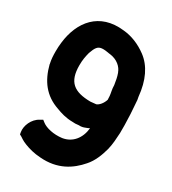

<svg xmlns="http://www.w3.org/2000/svg" viewBox="-178 -686 805 900"><g transform="rotate(30 224.0 -236.0)"><path d="M-3 -347C-3 -324 -2 -304 3 -282V-281V-280C23 -202 64 -145 141 -119C164 -110 195 -100 231 -100C240 -99 251 -99 264 -101H273H275C281 -102 286 -102 298 -107C304 -109 311 -112 317 -115C311 -58 278 -18 227 -10C182 -4 140 -15 120 -30L107 -40L93 -32C57 -13 40 31 45 62L47 74L58 80C60 81 75 93 97 101C120 110 149 118 183 120C280 128 343 85 387 34C414 4 429 -36 439 -73C447 -105 448 -134 450 -166V-167V-209C450 -221 449 -229 449 -238L448 -267C447 -292 444 -316 443 -338V-340L440 -356C432 -441 402 -503 352 -540C313 -569 269 -587 224 -591C86 -607 14 -515 0 -396C-2 -380 -3 -364 -3 -347ZM126 -346C126 -375 130 -395 136 -418C148 -452 157 -465 179 -467C191 -468 206 -466 221 -463H222H223C265 -458 291 -433 300 -407L301 -406V-405C307 -389 311 -368 314 -347C314 -325 320 -306 321 -292L322 -272C315 -250 300 -232 286 -227C276 -226 267 -225 256 -224C166 -225 126 -256 126 -346Z"/></g></svg>

Font: SolarCharger
Style: 1050
Weight: 1000
Designer: Mew Too
Foundry: Cannot Into Space Fonts/KineticPlasma Fonts
Version: Version 1.100